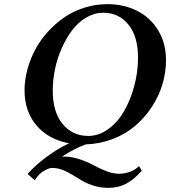

<svg xmlns="http://www.w3.org/2000/svg" viewBox="-20 -678 813 917"><path d="M473.1 -617.2Q431.2 -617.2 392.6 -594.7Q354 -572.3 325.4 -534.7Q296.9 -497.1 275.4 -449.2Q253.9 -401.4 242.9 -348.6Q231.9 -295.9 231.9 -245.1Q231.9 -143.6 278.8 -86.2Q325.7 -28.8 401.9 -28.8Q453.1 -28.8 498.5 -62.5Q543.9 -96.2 574.2 -149.9Q604.5 -203.6 621.8 -269.8Q639.2 -335.9 639.2 -401.9Q639.2 -504.9 593 -561Q546.9 -617.2 473.1 -617.2ZM111.8 152.8Q145.5 114.3 199.2 73.7Q252.9 33.2 310.1 6.3Q212.9 -11.2 155 -78.1Q97.2 -145 97.2 -247.1Q97.2 -295.4 110.6 -345.2Q124 -395 147.9 -440.4Q171.9 -485.8 208 -525.6Q244.1 -565.4 286.9 -595Q329.6 -624.5 383.1 -641.4Q436.5 -658.2 493.2 -658.2Q571.8 -658.2 635.3 -626Q698.7 -593.8 735.8 -532.5Q772.9 -471.2 772.9 -391.1Q772.9 -333 755.9 -275.6Q738.8 -218.3 705.3 -167.5Q671.9 -116.7 626.2 -77.4Q580.6 -38.1 519.3 -14.4Q458 9.3 389.2 11.7Q335.4 31.2 275.9 70.3Q279.3 69.8 286.1 69.8Q322.8 69.8 361.1 82.8Q399.4 95.7 426.3 110.8Q453.1 126 486.8 138.9Q520.5 151.9 549.8 151.9Q574.2 151.9 599.9 142.8Q625.5 133.8 644 115.2L657.2 137.2Q620.1 179.7 582.5 199.5Q544.9 219.2 498 219.2Q461.9 219.2 429.7 209.5Q397.5 199.7 373.3 185.8Q349.1 171.9 326.9 157.7Q304.7 143.6 279.5 133.8Q254.4 124 229 124Q213.4 124 189 138.4Q164.6 152.8 146 183.1Z"/></svg>

Font: Linux Libertine G
Style: Bold Italic
Weight: 700
Italic angle: -11.5°
Designer: Philipp H. Poll
Foundry: Philipp H. Poll
Version: Version 4.1.0